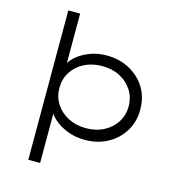

<svg xmlns="http://www.w3.org/2000/svg" viewBox="-135 -856 1103 1192"><g transform="rotate(15 417.0 -260.0)"><path d="M156 220V-740H232V-395L219 -393Q229 -429 264 -460.5Q299 -492 350 -512Q401 -532 461 -532Q522 -532 573.5 -512Q625 -492 664.5 -456Q704 -420 725.5 -370.5Q747 -321 747 -261Q747 -182 709.5 -121Q672 -60 607.5 -25Q543 10 462 10Q400 10 347.5 -11Q295 -32 259.5 -65Q224 -98 214 -133H232V220ZM450 -62Q515 -62 565 -88.5Q615 -115 643.5 -160Q672 -205 672 -261Q672 -319 643 -364Q614 -409 564.5 -435Q515 -461 450 -461Q385 -461 334.5 -435Q284 -409 255.5 -364Q227 -319 227 -262Q227 -205 255.5 -160Q284 -115 335 -88.5Q386 -62 450 -62Z"/></g></svg>

Font: Lexend Giga Light
Style: Regular
Weight: 300
Version: Version 1.007